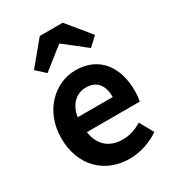

<svg xmlns="http://www.w3.org/2000/svg" viewBox="-203 -958 986 1087"><g transform="rotate(-30 290.5 -414.5)"><path d="M323 14C392 14 463 -10 518 -48L468 -138C427 -113 388 -100 343 -100C259 -100 199 -147 187 -238H532C536 -252 539 -279 539 -306C539 -462 459 -574 305 -574C172 -574 44 -461 44 -280C44 -95 166 14 323 14ZM184 -337C196 -418 248 -460 307 -460C380 -460 413 -412 413 -337ZM103 -692 161 -639 300 -749H305L445 -639L502 -692L378 -843H228Z"/></g></svg>

Font: Noto Sans Mono CJK HK
Style: Bold
Weight: 700
Designer: Ryoko NISHIZUKA 西塚涼子 (kana, bopomofo & ideographs); Paul D. Hunt (Latin, Greek & Cyrillic); Sandoll Communications 산돌커뮤니
Foundry: Adobe
Version: Version 2.004;hotconv 1.0.118;makeotfexe 2.5.65603